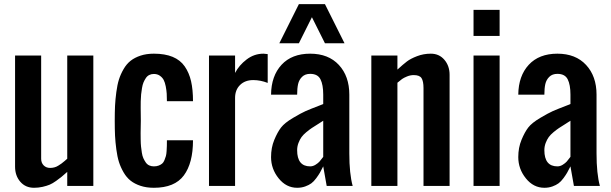

<svg xmlns="http://www.w3.org/2000/svg" viewBox="-20 -891 2927 920"><path d="M302.2 -67.4Q283.7 -51.3 275.1 -43.9Q266.6 -36.6 249 -24.2Q231.4 -11.7 218 -6.1Q204.6 -0.5 184.6 4.2Q164.6 8.8 143.1 8.8Q102.1 8.8 77.1 -20.3Q52.2 -49.3 52.2 -92.3V-625H177.2V-130.4Q177.2 -110.8 189.2 -98.6Q201.2 -86.4 220.2 -86.4Q230.5 -86.4 240.2 -88.9Q250 -91.3 259.5 -97.4Q269 -103.5 274.4 -107.2Q279.8 -110.8 289.8 -119.6Q299.8 -128.4 302.2 -130.4V-625H427.2V0H302.2Z M654.8 -312.5Q654.8 -302.7 654.3 -284.4Q653.8 -266.1 653.8 -252.9Q653.8 -239.7 654.1 -221.2Q654.3 -202.6 655.8 -188.7Q657.2 -174.8 659.7 -159.2Q662.1 -143.6 667 -132.8Q671.9 -122.1 678.5 -112.5Q685.1 -103 695.1 -98.4Q705.1 -93.8 717.3 -93.8Q730.5 -93.8 740.5 -97.7Q750.5 -101.6 757.1 -107.2Q763.7 -112.8 768.1 -123.8Q772.5 -134.8 774.9 -143.1Q777.3 -151.4 778.3 -167Q779.3 -182.6 779.5 -191.7Q779.8 -200.7 779.8 -218.8H904.8Q904.8 -109.4 860.8 -50.3Q816.9 8.8 717.3 8.8Q681.6 8.8 653.6 -0.5Q625.5 -9.8 606 -25.1Q586.4 -40.5 572.3 -64.9Q558.1 -89.4 550 -114.7Q542 -140.1 537.4 -175.3Q532.7 -210.4 531.2 -241.2Q529.8 -272 529.8 -312.5Q529.8 -353 531.2 -383.8Q532.7 -414.6 537.4 -449.7Q542 -484.9 550 -510.3Q558.1 -535.6 572.3 -560.1Q586.4 -584.5 606 -599.9Q625.5 -615.2 653.6 -624.5Q681.6 -633.8 717.3 -633.8Q770 -633.8 806.9 -618.7Q843.8 -603.5 865 -573Q886.2 -542.5 895.5 -502Q904.8 -461.4 904.8 -406.2H779.8Q779.8 -427.2 778.8 -442.6Q777.8 -458 774.2 -477.1Q770.5 -496.1 764.2 -508.1Q757.8 -520 745.8 -528.3Q733.9 -536.6 717.3 -536.6Q705.1 -536.6 695.3 -531.7Q685.5 -526.9 679 -517.1Q672.4 -507.3 667.7 -496.3Q663.1 -485.4 660.4 -469Q657.7 -452.6 656.2 -438.7Q654.8 -424.8 654.3 -405.5Q653.8 -386.2 654.1 -373Q654.3 -359.9 654.5 -340.8Q654.8 -321.8 654.8 -312.5Z M1106.4 -541.5Q1125.5 -578.6 1161.9 -606.2Q1198.2 -633.8 1242.7 -633.8Q1244.1 -633.8 1262.7 -631.8V-493.7Q1228 -507.3 1193.4 -507.3Q1154.3 -507.3 1130.4 -483.9Q1106.4 -460.4 1106.4 -421.9V0H981.4V-625H1106.4Z M1474.6 -808.6 1412.1 -683.6H1318.4L1412.1 -871.1H1537.1L1630.9 -683.6H1537.1ZM1466.3 -633.8Q1553.7 -633.8 1603.8 -579.8Q1653.8 -525.9 1653.8 -437.5V-156.2Q1653.8 -58.6 1669.9 0H1545.4L1528.8 -93.8Q1519 -74.2 1512.9 -63.5Q1506.8 -52.7 1495.1 -36.9Q1483.4 -21 1471.7 -12.5Q1460 -3.9 1442.4 2.4Q1424.8 8.8 1403.8 8.8Q1351.6 8.8 1315.2 -36.4Q1278.8 -81.5 1278.8 -138.2Q1278.8 -183.6 1294.2 -220.7Q1309.6 -257.8 1326.7 -280Q1343.8 -302.2 1383.8 -325.9Q1423.8 -349.6 1444.3 -358.6Q1464.8 -367.7 1515.6 -387.2Q1524.4 -390.6 1528.8 -392.6V-437.5Q1528.8 -484.9 1515.6 -511Q1502.4 -537.1 1466.3 -537.1Q1441.9 -537.1 1427.5 -522.9Q1413.1 -508.8 1408.4 -488.3Q1403.8 -467.8 1403.8 -437.5H1278.8Q1279.8 -527.3 1329.1 -580.6Q1378.4 -633.8 1466.3 -633.8ZM1528.8 -312.5Q1521 -307.1 1502.9 -295.9Q1484.9 -284.7 1474.1 -277.6Q1463.4 -270.5 1448.2 -258.1Q1433.1 -245.6 1424.8 -234.1Q1416.5 -222.7 1410.2 -206.1Q1403.8 -189.5 1403.8 -171.4Q1403.8 -93.8 1466.3 -93.8Q1479.5 -93.8 1491.9 -101.6Q1504.4 -109.4 1511 -116.9Q1517.6 -124.5 1526.4 -136.2Q1527.8 -138.7 1528.8 -139.6Z M1884.3 -557.6Q1912.1 -583 1929.7 -596.4Q1947.3 -609.9 1978.3 -621.8Q2009.3 -633.8 2044.4 -633.8Q2084.5 -633.8 2109.4 -604.5Q2134.3 -575.2 2134.3 -532.7V0H2009.3V-468.8Q2009.3 -501.5 2000 -516.4Q1990.7 -531.2 1962.4 -531.2Q1946.3 -531.2 1930.4 -524.7Q1914.6 -518.1 1906.7 -512.5Q1898.9 -506.8 1884.3 -494.6V0H1759.3V-625H1884.3Z M2249 -625H2374V0H2249ZM2249 -843.8H2374V-718.8H2249Z M2650.9 -633.8Q2738.3 -633.8 2788.3 -579.8Q2838.4 -525.9 2838.4 -437.5V-156.2Q2838.4 -58.6 2854.5 0H2730L2713.4 -93.8Q2703.6 -74.2 2697.5 -63.5Q2691.4 -52.7 2679.7 -36.9Q2668 -21 2656.2 -12.5Q2644.5 -3.9 2627 2.4Q2609.4 8.8 2588.4 8.8Q2536.1 8.8 2499.8 -36.4Q2463.4 -81.5 2463.4 -138.2Q2463.4 -183.6 2478.8 -220.7Q2494.1 -257.8 2511.2 -280Q2528.3 -302.2 2568.4 -325.9Q2608.4 -349.6 2628.9 -358.6Q2649.4 -367.7 2700.2 -387.2Q2709 -390.6 2713.4 -392.6V-437.5Q2713.4 -484.9 2700.2 -511Q2687 -537.1 2650.9 -537.1Q2626.5 -537.1 2612.1 -522.9Q2597.7 -508.8 2593 -488.3Q2588.4 -467.8 2588.4 -437.5H2463.4Q2464.4 -527.3 2513.7 -580.6Q2563 -633.8 2650.9 -633.8ZM2713.4 -312.5Q2705.6 -307.1 2687.5 -295.9Q2669.4 -284.7 2658.7 -277.6Q2647.9 -270.5 2632.8 -258.1Q2617.7 -245.6 2609.4 -234.1Q2601.1 -222.7 2594.7 -206.1Q2588.4 -189.5 2588.4 -171.4Q2588.4 -93.8 2650.9 -93.8Q2664.1 -93.8 2676.5 -101.6Q2689 -109.4 2695.6 -116.9Q2702.1 -124.5 2710.9 -136.2Q2712.4 -138.7 2713.4 -139.6Z"/></svg>

Font: OswaldRegular
Style: Regular
Weight: 400
Designer: vernon adams
Foundry: vernon adams
Version: Version 1.000